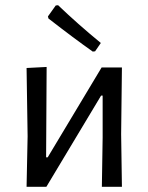

<svg xmlns="http://www.w3.org/2000/svg" viewBox="-20 -717 570 737"><path d="M86 -194 82 -456 159 -460 157 -113H163L370 -458H448L445 -202L448 0H371L374 -189V-350H368L158 0H82ZM367 -552 345 -520 336 -519Q265 -569 166 -646L164 -654L194 -696L203 -697Q277 -626 367 -552Z"/></svg>

Font: Alegreya Sans
Style: Regular
Weight: 400
Designer: Juan Pablo del Peral
Foundry: Huerta Tipografica
Version: Version 2.008; ttfautohint (v1.6)